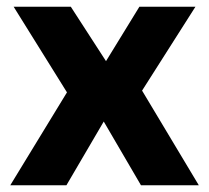

<svg xmlns="http://www.w3.org/2000/svg" viewBox="-20 -550 621 570"><path d="M10.5 0H177.2L288 -189.2L398.5 0H570.2L401.8 -281L560.2 -530H393.8L294.7 -368.5L190.2 -530H20.5L178.8 -275.8Z"/></svg>

Font: Golos Text VF
Style: Regular
Weight: 400
Designer: A.Korolkova, Vitaly Kuzmin
Foundry: ParaType Ltd
Version: Version 2.005